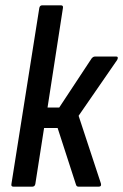

<svg xmlns="http://www.w3.org/2000/svg" viewBox="-20 -703 464 723"><path d="M418 -490Q423 -490 423.5 -486Q424 -482 421 -477L276 -267L360 -12Q363 0 351 0H276Q268 0 266 -8L197 -221H146L113 -10Q111 0 101 0H31Q21 0 23 -10L128 -673Q130 -683 139 -683H209Q219 -683 217 -673L159 -298H203L325 -483Q331 -490 337 -490Z"/></svg>

Font: Sofia Sans Condensed SemiBold
Style: Italic
Weight: 600
Italic angle: -9°
Version: Version 4.100